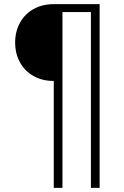

<svg xmlns="http://www.w3.org/2000/svg" viewBox="-20 -725 596 925"><path d="M239 180V-335Q183 -335 141 -359Q99 -383 76 -425Q53 -467 53 -520Q53 -573 76 -615Q99 -657 141 -681Q183 -705 240 -705H460V180H418V-667H281V180Z"/></svg>

Font: Nunito Sans 12pt ExtraLight
Style: Regular
Weight: 200
Designer: Vernon Adams
Foundry: Vernon Adams
Version: Version 3.101;gftools[0.9.27]